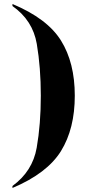

<svg xmlns="http://www.w3.org/2000/svg" viewBox="-20 -794 434 955"><path d="M42 141Q215 68 283.5 -43Q352 -154 352 -318Q352 -482 283.5 -592Q215 -702 42 -774V-764Q143 -693 163 -575.5Q183 -458 183 -318Q183 -176 162.5 -59Q142 58 42 131Z"/></svg>

Font: Noto Serif Display SemiCondensed Extra
Style: Regular
Weight: 800
Width: 4
Designer: Monotype Design Team
Foundry: Monotype Imaging Inc.
Version: Version 1.900